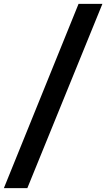

<svg xmlns="http://www.w3.org/2000/svg" viewBox="-104 -760 548 990"><path d="M-84 210 301 -740H424L37 210Z"/></svg>

Font: Georama ExtraCondensed ExtraBold
Style: Italic
Weight: 800
Width: 2
Italic angle: -9°
Designer: Jean-Baptiste Levee
Foundry: Production Type
Version: Version 1.000